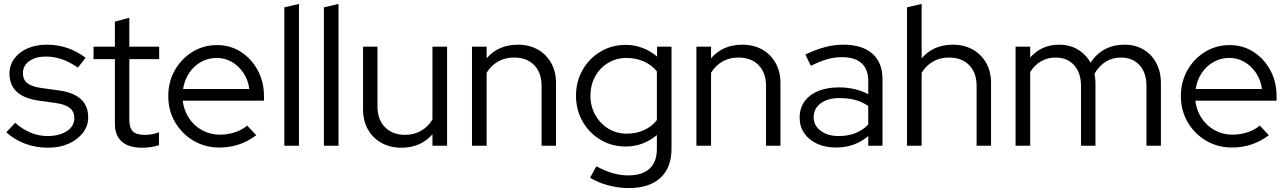

<svg xmlns="http://www.w3.org/2000/svg" viewBox="-20 -737 6516 971"><path d="M223 10Q161 10 106.5 -10.5Q52 -31 12 -68L57 -116Q92 -84 134 -66.5Q176 -49 220 -49Q280 -49 318 -74Q356 -99 356 -139Q356 -172 333.5 -190.5Q311 -209 263 -216L176 -228Q101 -239 64.5 -273Q28 -307 28 -365Q28 -407 52 -440Q76 -473 118.5 -492Q161 -511 216 -511Q271 -511 319 -495Q367 -479 413 -445L374 -395Q332 -424 292.5 -437.5Q253 -451 212 -451Q160 -451 128 -428Q96 -405 96 -368Q96 -334 118 -316.5Q140 -299 189 -292L276 -280Q351 -270 388.5 -236Q426 -202 426 -143Q426 -100 399 -65Q372 -30 326.5 -10Q281 10 223 10Z M696 10Q631 10 596 -21Q561 -52 561 -111V-438H453V-501H561V-628L634 -647V-501H785V-438H634V-130Q634 -90 652 -72.5Q670 -55 711 -55Q732 -55 748.5 -58Q765 -61 784 -68V-3Q765 4 741.5 7Q718 10 696 10Z M1089 9Q1017 9 958.5 -25.5Q900 -60 865.5 -119Q831 -178 831 -251Q831 -323 864 -381.5Q897 -440 953 -474.5Q1009 -509 1078 -509Q1145 -509 1198.5 -474.5Q1252 -440 1283.5 -381.5Q1315 -323 1315 -251V-228H904Q910 -179 935.5 -140Q961 -101 1002 -78.5Q1043 -56 1092 -56Q1131 -56 1168 -68Q1205 -80 1230 -102L1276 -53Q1234 -22 1188.5 -6.5Q1143 9 1089 9ZM906 -287H1241Q1235 -332 1211.5 -367.5Q1188 -403 1153 -423.5Q1118 -444 1076 -444Q1033 -444 997 -424Q961 -404 937 -368.5Q913 -333 906 -287Z M1418 0V-700L1492 -717V0Z M1618 0V-700L1692 -717V0Z M2010 10Q1953 10 1909 -14.5Q1865 -39 1840.5 -82.7Q1816 -126.4 1816 -184V-501H1889V-199Q1889 -132 1927 -93.5Q1965 -55 2029.2 -55Q2073.7 -55 2109.4 -75.5Q2145 -96 2167 -133V-501H2241V0H2167V-58Q2108 10 2010 10Z M2367 0V-501H2441V-442Q2500 -511 2599 -511Q2656.2 -511 2699.6 -486.5Q2743 -462 2767.5 -418.3Q2792 -374.6 2792 -317V0H2719V-302Q2719 -369 2681.7 -407.5Q2644.5 -446 2579 -446Q2534 -446 2499 -426Q2464 -406 2441 -369V0Z M3160 214Q3108 214 3057 200.5Q3006 187 2964 162L2996 104Q3041 128 3079.5 139Q3118 150 3157 150Q3228 150 3265 116Q3302 82 3302 16V-54Q3233 4 3143 4Q3074 4 3017 -30Q2960 -64 2926.5 -122.5Q2893 -181 2893 -253Q2893 -325 2926.5 -383.5Q2960 -442 3017 -476Q3074 -510 3145 -510Q3188 -510 3228.5 -495Q3269 -480 3303 -451V-501H3376V15Q3376 111 3320 162.5Q3264 214 3160 214ZM3149 -61Q3197 -61 3237 -79Q3277 -97 3302 -130V-376Q3277 -408 3236.5 -426Q3196 -444 3149 -444Q3097 -444 3055.5 -419Q3014 -394 2990 -350.5Q2966 -307 2966 -253Q2966 -199 2990.5 -155.5Q3015 -112 3056.5 -86.5Q3098 -61 3149 -61Z M3502 0V-501H3576V-442Q3635 -511 3734 -511Q3791.2 -511 3834.6 -486.5Q3878 -462 3902.5 -418.3Q3927 -374.6 3927 -317V0H3854V-302Q3854 -369 3816.7 -407.5Q3779.5 -446 3714 -446Q3669 -446 3634 -426Q3599 -406 3576 -369V0Z M4209 9Q4154 9 4112.5 -10Q4071 -29 4047.5 -63Q4024 -97 4024 -142Q4024 -213 4078 -254Q4132 -295 4224 -295Q4305 -295 4371 -261V-327Q4371 -387 4337 -417.5Q4303 -448 4238 -448Q4201 -448 4163.5 -437.5Q4126 -427 4081 -404L4053 -461Q4107 -487 4153 -499Q4199 -511 4245 -511Q4340 -511 4391.5 -466Q4443 -421 4443 -337V0H4371V-49Q4337 -20 4296.5 -5.5Q4256 9 4209 9ZM4095 -144Q4095 -102 4130.5 -75.5Q4166 -49 4222 -49Q4267 -49 4304 -63Q4341 -77 4371 -107V-201Q4340 -222 4305 -231.5Q4270 -241 4226 -241Q4166 -241 4130.5 -214.5Q4095 -188 4095 -144Z M4567 0V-700L4641 -717V-442Q4700 -511 4799 -511Q4856 -511 4899.5 -486.5Q4943 -462 4967.5 -418.5Q4992 -375 4992 -317V0H4919V-302Q4919 -369 4881.5 -407.5Q4844 -446 4779 -446Q4734 -446 4699 -426Q4664 -406 4641 -369V0Z M5116 0V-501H5190V-446Q5247 -511 5337 -511Q5390 -511 5431 -486.5Q5472 -462 5495 -420Q5526 -466 5569 -488.5Q5612 -511 5667 -511Q5722 -511 5763 -486.5Q5804 -462 5827.5 -418.5Q5851 -375 5851 -317V0H5778V-302Q5778 -369 5743 -407.5Q5708 -446 5648 -446Q5607 -446 5573 -425.5Q5539 -405 5515 -364Q5517 -353 5518.5 -341.5Q5520 -330 5520 -317V0H5447V-302Q5447 -369 5412 -407.5Q5377 -446 5318 -446Q5278 -446 5245.5 -427.5Q5213 -409 5190 -373V0Z M6210 9Q6138 9 6079.5 -25.5Q6021 -60 5986.5 -119Q5952 -178 5952 -251Q5952 -323 5985 -381.5Q6018 -440 6074 -474.5Q6130 -509 6199 -509Q6266 -509 6319.5 -474.5Q6373 -440 6404.5 -381.5Q6436 -323 6436 -251V-228H6025Q6031 -179 6056.5 -140Q6082 -101 6123 -78.5Q6164 -56 6213 -56Q6252 -56 6289 -68Q6326 -80 6351 -102L6397 -53Q6355 -22 6309.5 -6.5Q6264 9 6210 9ZM6027 -287H6362Q6356 -332 6332.5 -367.5Q6309 -403 6274 -423.5Q6239 -444 6197 -444Q6154 -444 6118 -424Q6082 -404 6058 -368.5Q6034 -333 6027 -287Z"/></svg>

Font: Red Hat Display VF
Style: Regular
Weight: 300
Designer: Pentagram, MCKL
Foundry: Pentagram, MCKL
Version: Version 1.023